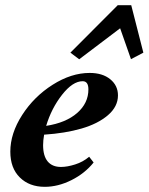

<svg xmlns="http://www.w3.org/2000/svg" viewBox="-20 -704 569 735"><path d="M283.2 -477.1 249.5 -502.4 430.7 -684.1H482.4L528.8 -502.4L481.4 -477.5L439.9 -595.7ZM151.4 11.2Q92.3 11.2 55.9 -24.7Q19.5 -60.5 19.5 -123.5Q19.5 -193.4 64.9 -263.9Q110.4 -334.5 181.6 -379.6Q252.9 -424.8 323.2 -424.8Q372.6 -424.8 402.1 -400.6Q431.6 -376.5 431.6 -338.9Q431.6 -295.9 393.1 -262.9Q354.5 -230 292 -211.9Q229.5 -193.8 148.9 -188.5Q145 -166.5 145 -148.4Q145 -106.9 162.6 -85.9Q180.2 -64.9 213.4 -64.9Q237.3 -64.9 267.6 -74.5Q297.9 -84 321.3 -104L338.4 -82Q304.7 -40 253.4 -14.4Q202.1 11.2 151.4 11.2ZM296.4 -393.1Q258.3 -393.1 217.5 -341.1Q176.8 -289.1 156.7 -222.2Q232.4 -233.9 275.4 -271.5Q318.4 -309.1 318.4 -361.8Q318.4 -393.1 296.4 -393.1Z"/></svg>

Font: Elstob 18pt ExtraBold
Style: Italic
Weight: 800
Italic angle: -20°
Designer: Peter S. Baker
Version: Version 1.015